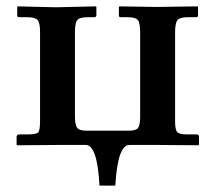

<svg xmlns="http://www.w3.org/2000/svg" viewBox="-20 -456 675 604"><path d="M420.9 -353Q420.9 -382.8 414.1 -392.3Q407.2 -401.9 380.9 -401.9H359.9Q354 -401.9 354 -407.2V-434.1L356 -436L471.2 -434.1L602.1 -436L603 -434.1V-407.2Q603 -402.3 597.2 -401.9H571.8Q545.9 -401.9 538.3 -392.8Q530.8 -383.8 530.8 -353V-74.2Q530.8 -47.4 537.8 -40.3Q544.9 -33.2 567.9 -33.2H598.1Q606 -33.2 606 -25.9V-1L604 1Q601.1 1 542.5 0.5Q483.9 0 476.1 0H387.2Q350.1 0 342.8 127.9H293Q286.1 0 250 0H164.1Q160.2 0 97.2 0.5L34.2 1L32.2 -1V-24.9Q32.2 -32.7 40 -33.2H68.8Q93.8 -33.2 99.9 -39.6Q106 -45.9 106 -74.2V-355Q106 -383.8 98.4 -392.8Q90.8 -401.9 64.9 -401.9H40Q34.2 -401.9 34.2 -407.2V-434.1L35.2 -436L155.8 -433.1L280.8 -436L283.2 -434.1V-408.2Q283.2 -402.3 276.9 -401.9H255.9Q231 -401.9 223.4 -393.3Q215.8 -384.8 215.8 -355V-88.9Q215.8 -64 222.4 -54.4Q229 -44.9 252 -44.9H384.8Q407.7 -44.9 414.3 -53.5Q420.9 -62 420.9 -88.9Z"/></svg>

Font: Linux Libertine
Style: Bold
Weight: 700
Designer: Philipp H. Poll
Foundry: Philipp H. Poll
Version: Version 5.0.3